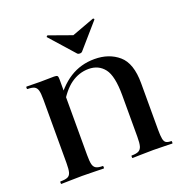

<svg xmlns="http://www.w3.org/2000/svg" viewBox="-120 -761 832 869"><g transform="rotate(-20 296.5 -327.0)"><path d="M234 -12Q236 -12 236 -6Q236 0 234 0Q205 0 188 -1L130 -2L75 -1Q59 0 30 0Q28 0 28 -6Q28 -12 30 -12Q53 -12 64.5 -17Q76 -22 80 -36.5Q84 -51 84 -81V-387Q84 -417 80 -431Q76 -445 65.5 -450.5Q55 -456 33 -456Q30 -456 30 -462Q30 -468 33 -468L98 -467L165 -468Q177 -468 180.5 -464.5Q184 -461 184 -449V-83Q184 -53 187.5 -38.5Q191 -24 201.5 -18Q212 -12 234 -12ZM363 -480Q433 -480 479 -440.5Q525 -401 525 -305V-81Q525 -51 528 -36.5Q531 -22 539 -17Q547 -12 564 -12Q566 -12 566 -6Q566 0 564 0Q539 0 525 -1L473 -2L413 -1Q398 0 373 0Q371 0 371 -6Q371 -12 373 -12Q396 -12 407 -18Q418 -24 422 -38.5Q426 -53 426 -83V-282Q426 -376 398.5 -411.5Q371 -447 323 -447Q277 -447 237.5 -419Q198 -391 163 -327L146 -343Q191 -413 244 -446.5Q297 -480 363 -480ZM195 -647Q195 -649 197.5 -651.5Q200 -654 202 -653L311 -614L419 -654H420Q423 -654 424.5 -651.5Q426 -649 424 -647L322 -530Q318 -526 311 -526Q303 -526 299 -530L196 -646Q196 -646 195.5 -646.5Q195 -647 195 -647Z"/></g></svg>

Font: Cormorant Unicase
Style: Bold
Weight: 700
Designer: Christian Thalmann (Catharsis Fonts)
Foundry: Catharsis Fonts
Version: Version 4.000